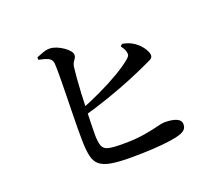

<svg xmlns="http://www.w3.org/2000/svg" viewBox="-122 -913 1243 1086"><g transform="rotate(-20 500.0 -370.5)"><path d="M495 -2Q419 -2 374 -10Q329 -18 306 -37.5Q283 -57 275 -93Q267 -129 266 -184Q265 -215 265.5 -258.5Q266 -302 267 -352Q268 -402 269 -452Q270 -502 270.5 -544.5Q271 -587 270.5 -617.5Q270 -648 268 -657Q264 -676 244.5 -685Q225 -694 189 -701V-716Q207 -723 230 -731.5Q253 -740 273 -739Q292 -738 312.5 -729.5Q333 -721 351 -708.5Q369 -696 380 -682.5Q391 -669 391 -658Q391 -646 385.5 -638.5Q380 -631 374 -621.5Q368 -612 365 -597Q362 -573 358.5 -531.5Q355 -490 352.5 -441Q350 -392 348.5 -343Q347 -294 346 -253.5Q345 -213 345 -189Q346 -145 355 -123.5Q364 -102 392 -96Q420 -90 477 -90Q553 -90 606 -99Q659 -108 691.5 -116.5Q724 -125 737 -125Q784 -125 810 -113.5Q836 -102 836 -78Q836 -57 824 -46Q812 -35 793 -29Q770 -21 727 -15Q684 -9 625.5 -5.5Q567 -2 495 -2ZM309 -348Q378 -374 446 -406Q514 -438 570 -471Q626 -504 660 -533Q672 -543 675 -551.5Q678 -560 674 -574Q671 -585 664.5 -595.5Q658 -606 653 -613L665 -624Q686 -620 702 -614Q718 -608 734 -597Q762 -578 779.5 -551.5Q797 -525 797 -508Q797 -491 778.5 -483Q760 -475 731 -461Q688 -441 625.5 -415.5Q563 -390 485.5 -363Q408 -336 319 -311Z"/></g></svg>

Font: Noto Serif JP ExtraLight SemiBold
Style: Regular
Weight: 600
Version: Version 2.003-H1;hotconv 1.1.1;makeotfexe 2.6.0